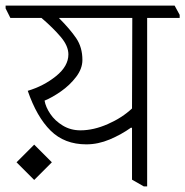

<svg xmlns="http://www.w3.org/2000/svg" viewBox="-49 -654 661 685"><path d="M0 0ZM592 -590H476V11H464L422 -13V-197L419 -199Q384 -174 342.5 -156.5Q301 -139 259 -139Q181 -139 131.5 -188Q82 -237 50 -330Q107 -347 151 -382.5Q195 -418 195 -460Q195 -490 168 -522Q141 -554 99 -590H-12L-29 -624V-634H574L592 -601ZM422 -267 423 -590H162V-589Q201 -550 223 -517.5Q245 -485 245 -440Q245 -409 222.5 -379.5Q200 -350 168.5 -328Q137 -306 110 -295Q114 -272 130.5 -247.5Q147 -223 175 -206Q203 -189 238 -189Q285 -189 336 -211.5Q387 -234 422 -267ZM136 -75 73 -12 10 -75 73 -138Z"/></svg>

Font: Martel UltraLight
Style: Regular
Weight: 250
Designer: Dan Reynolds
Foundry: Dan Reynolds
Version: Version 1.001; ttfautohint (v1.1) -l 5 -r 5 -G 72 -x 0 -D la